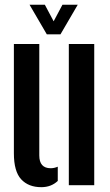

<svg xmlns="http://www.w3.org/2000/svg" viewBox="-20 -787 468 816"><path d="M39 -135.5V-600H147V-126.5Q147 -72 195.5 -72Q210 -72 225.5 -78.5V-18Q197.5 8.5 155.5 8.5Q101 8.5 70 -25Q39 -58.5 39 -135.5ZM272.5 0V-600H380.5V0ZM179 -641 105.5 -767H170.5L208 -696.5L245.5 -767H310.5L237 -641Z"/></svg>

Font: Big Shoulders Stencil Display
Style: Bold
Weight: 700
Designer: Patric King
Foundry: XO Type Co
Version: Version 1.000